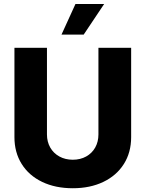

<svg xmlns="http://www.w3.org/2000/svg" viewBox="-20 -951 743 980"><path d="M649.4 -707V-251Q649.4 -172.9 612.1 -113.8Q574.7 -54.7 507.3 -22.5Q439.9 9.8 351.6 9.8Q262.7 9.8 195.3 -22.5Q127.9 -54.7 90.8 -113.8Q53.7 -172.9 53.7 -251V-707H219.7V-264.6Q219.7 -227.5 236.3 -198.2Q252.9 -168.9 283 -152.3Q313 -135.7 351.6 -135.7Q390.1 -135.7 419.9 -152.3Q449.7 -168.9 466.1 -198.2Q482.4 -227.5 482.4 -264.6V-707ZM365.2 -930.7H511.7L407.2 -774.4H293.9Z"/></svg>

Font: Pretendard JP ExtraBold
Style: Regular
Weight: 800
Designer: Base glyphs from Inter by Rasmus Andersson; Hangeul glyphs from Noto Sans CJK(Source Han Sans) by Jang Soo-young and Kan
Foundry: Kil Hyung-jin
Version: Version 1.309